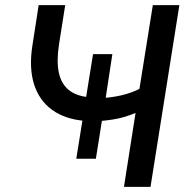

<svg xmlns="http://www.w3.org/2000/svg" viewBox="-20 -725 725 745"><path d="M461 0 506 -287Q488 -279 465 -272Q442 -265 416 -261Q390 -257 364 -255L377 -266L352 -109H276L301 -265L310 -256Q233 -262 182.5 -298.5Q132 -335 112 -398.5Q92 -462 106 -550L130 -705H233L209 -553Q199 -488 208 -444.5Q217 -401 245.5 -377Q274 -353 323 -348L313 -341L341 -515H416L389 -338L380 -345Q416 -347 452.5 -355.5Q489 -364 521 -380L573 -705H676L564 0Z"/></svg>

Font: Nunito Sans 12pt SemiBold
Style: Italic
Weight: 600
Italic angle: -9°
Designer: Vernon Adams
Foundry: Vernon Adams
Version: Version 3.101;gftools[0.9.27]